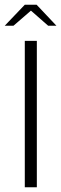

<svg xmlns="http://www.w3.org/2000/svg" viewBox="-47 -793 259 813"><path d="M58 -620H109V0H58ZM-27 -684 58 -773H108L192 -684H157L84 -748L10 -684Z"/></svg>

Font: Smooch Sans
Style: Regular
Weight: 400
Designer: Robert E. Leuschke
Foundry: Robert E. Leuschke
Version: Version 1.010; ttfautohint (v1.8.3)